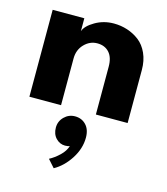

<svg xmlns="http://www.w3.org/2000/svg" viewBox="-107 -505 762 876"><g transform="rotate(15 274.0 -67.5)"><path d="M323 -422.5Q356.5 -422.5 387.2 -412.5Q418 -402.5 443.8 -382.8Q469.5 -363 485 -328.8Q500.5 -294.5 500.5 -250.5V0H350.5V-226Q350.5 -269.5 329.8 -292.5Q309 -315.5 273.5 -315.5Q238.5 -315.5 212.2 -288.5Q186 -261.5 186 -220.5V0H36.5V-410.5H186V-349.5Q195 -376 235 -399.2Q275 -422.5 323 -422.5ZM261.5 32.5Q293 32.5 313.5 54Q334 75.5 334 114Q334 165.5 303 213.8Q272 262 228 286.5L196 250.5Q220 238 243 216Q266 194 273 169.5Q265.5 173.5 251 173.5Q226 173.5 207.8 154.5Q189.5 135.5 189.5 104.5Q189.5 74.5 210.8 53.5Q232 32.5 261.5 32.5Z"/></g></svg>

Font: League Spartan
Style: Bold
Weight: 700
Foundry: The League of Moveable Type
Version: Version 2.002